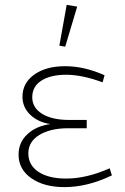

<svg xmlns="http://www.w3.org/2000/svg" viewBox="-20 -759 513 786"><path d="M247 -568 223 -572 253 -739 296 -732ZM244 7Q160 7 108 -29.5Q56 -66 56 -126Q56 -176 92 -209.5Q128 -243 186 -251Q135 -259 103.5 -289.5Q72 -320 72 -363Q72 -419 120 -453.5Q168 -488 247 -488Q325 -488 408 -451L400 -422Q316 -453 251 -453Q187 -453 149.5 -429Q112 -405 112 -361Q112 -318 152.5 -293Q193 -268 263 -268H335V-234H259Q186 -234 141 -206.5Q96 -179 96 -131Q96 -83 137.5 -55.5Q179 -28 251 -28Q334 -28 429 -70L438 -41Q338 7 244 7Z"/></svg>

Font: Cantarell Light
Style: Regular
Weight: 300
Designer: Dave Crossland, Nikolaus Waxweiler, Florian Fecher, Jacques Le Bailly, Eben Sorkin, Alexei Vanyashin, Alexios Zavras, Em
Version: Version 0.303